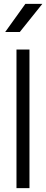

<svg xmlns="http://www.w3.org/2000/svg" viewBox="-20 -969 238 989"><path d="M64.9 0V-713.9H131.8V0ZM82 -804.2H6.8L110.8 -949.2H198.2Z"/></svg>

Font: Arcon-Regular
Style: Regular
Weight: 400
Designer: M. Zarth
Foundry: martin zarth - visuelle & digitale kommunikation
Version: Version 1.131;PS 001.131;hotconv 1.0.70;makeotf.lib2.5.58329